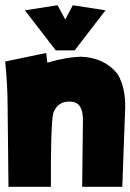

<svg xmlns="http://www.w3.org/2000/svg" viewBox="-25 -722 504 743"><path d="M153.8 -517.1 158.2 -479.5Q234.4 -502 292 -502.4Q381.3 -497.6 430.7 -434.6Q460.9 -382.3 459.5 -305.2L448.2 1H293L295.9 -253.9Q297.4 -324.2 252 -328.6Q197.8 -333 180.7 -283.2Q170.9 -231 171.9 1H7.8L4.4 -316.4Q4.4 -388.2 -4.9 -483.9ZM71.3 -682.1 197.8 -701.7 227.5 -646.5 256.8 -701.7 383.3 -682.1 263.7 -526.9H190.9Z"/></svg>

Font: Lapsus Pro (theguybrush.com)
Style: Bold
Weight: 700
Designer: Jose Roses
Version: Version 1.00 February 9, 2018, initial release